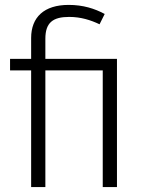

<svg xmlns="http://www.w3.org/2000/svg" viewBox="-20 -763 602 783"><path d="M260 -743C160 -743 107 -693 107 -608V-523H21V-476H107V0H165V-476H399V0H457V-523H165V-605C165 -671 196 -694 262 -694C310 -694 350 -681 386 -664L407 -706C366 -728 319 -743 260 -743Z"/></svg>

Font: FiraGO Light
Style: Regular
Weight: 300
Designer: bBox Type
Foundry: bBox Type GmbH
Version: Version 1.001;PS 001.001;hotconv 1.0.88;makeotf.lib2.5.64775